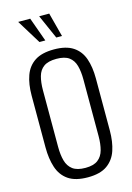

<svg xmlns="http://www.w3.org/2000/svg" viewBox="-152 -1117 828 1201"><g transform="rotate(-15 262.5 -516.0)"><path d="M263 10Q182 10 136.5 -21.5Q91 -53 72.5 -109.5Q54 -166 54 -239V-575Q54 -649 73.5 -703.5Q93 -758 138.5 -788Q184 -818 263 -818Q341 -818 386.5 -788Q432 -758 451 -703.5Q470 -649 470 -575V-238Q470 -165 451.5 -109.5Q433 -54 388 -22Q343 10 263 10ZM263 -51Q316 -51 344 -72.5Q372 -94 382.5 -132.5Q393 -171 393 -222V-589Q393 -640 382.5 -678Q372 -716 344 -736.5Q316 -757 263 -757Q209 -757 180.5 -736.5Q152 -716 141.5 -678Q131 -640 131 -589V-222Q131 -171 141.5 -132.5Q152 -94 180.5 -72.5Q209 -51 263 -51ZM188 -886 92 -1042H170L226 -886ZM297 -886 228 -1042H293L334 -886Z"/></g></svg>

Font: Oswald Light
Style: Regular
Weight: 300
Designer: Vernon Adams
Foundry: Vernon Adams
Version: Version 4.103;gftools[0.9.33.dev8+g029e19f]